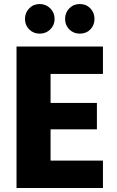

<svg xmlns="http://www.w3.org/2000/svg" viewBox="-20 -933 580 953"><path d="M491 -566H231V-422H461V-291H231V-136H491V0H62V-702H491ZM177 -766Q146 -766 125 -787Q104 -808 104 -839Q104 -870 125 -891.5Q146 -913 177 -913Q208 -913 229.5 -891.5Q251 -870 251 -839Q251 -808 229.5 -787Q208 -766 177 -766ZM376 -766Q345 -766 324 -787Q303 -808 303 -839Q303 -870 324 -891.5Q345 -913 376 -913Q408 -913 428.5 -891.5Q449 -870 449 -839Q449 -808 428.5 -787Q408 -766 376 -766Z"/></svg>

Font: Parkinsans Light
Style: Bold
Weight: 700
Version: Version 1.000